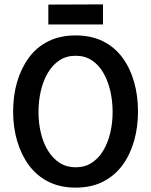

<svg xmlns="http://www.w3.org/2000/svg" viewBox="-20 -854 692 878"><path d="M326 4Q255 4 201.5 -23Q148 -50 112.5 -98Q77 -146 58.5 -209Q40 -272 40 -344Q40 -417 58.5 -480Q77 -543 112.5 -591Q148 -639 201.5 -665.5Q255 -692 326 -692Q397 -692 450.5 -665.5Q504 -639 539.5 -591Q575 -543 593 -480Q611 -417 611 -344Q611 -272 593 -209Q575 -146 539.5 -98Q504 -50 450.5 -23Q397 4 326 4ZM326 -89Q368 -89 399.5 -109.5Q431 -130 452 -165Q473 -200 484 -245.5Q495 -291 495 -342Q495 -393 484 -439.5Q473 -486 452 -522Q431 -558 399.5 -578.5Q368 -599 326 -599Q284 -599 252.5 -578.5Q221 -558 199.5 -522Q178 -486 167 -439.5Q156 -393 156 -342Q156 -291 167 -245.5Q178 -200 199.5 -165Q221 -130 252.5 -109.5Q284 -89 326 -89ZM201 -742V-833L451 -834V-742Z"/></svg>

Font: Kreon Medium
Style: Regular
Weight: 500
Version: Version 2.002